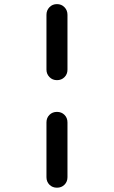

<svg xmlns="http://www.w3.org/2000/svg" viewBox="-20 -750 540 910"><path d="M200.2 89.8V-169.9Q200.2 -191.4 214.4 -205.6Q228.5 -219.7 250 -219.7Q271.5 -219.7 285.6 -205.6Q299.8 -191.4 299.8 -169.9V89.8Q299.8 111.3 285.6 125.5Q271.5 139.6 250 139.6Q228.5 139.6 214.4 125.5Q200.2 111.3 200.2 89.8ZM200.2 -419.9V-679.7Q200.2 -701.2 214.4 -715.8Q228.5 -730.5 250 -730.5Q271.5 -730.5 285.6 -715.8Q299.8 -701.2 299.8 -679.7V-419.9Q299.8 -398.4 285.6 -384.3Q271.5 -370.1 250 -370.1Q228.5 -370.1 214.4 -384.8Q200.2 -399.4 200.2 -419.9Z"/></svg>

Font: Rounded-X Mgen+ 1m medium
Style: Regular
Weight: 500
Designer: [Source Han Sans]
Ryoko NISHIZUKA  (kana & ideographs); Paul D. Hunt (Latin, Greek & Cyrillic); Wenlong ZHANG  (bopomofo
Version: Version 1.059.20150602